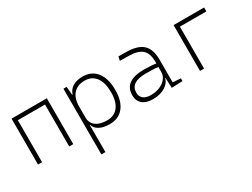

<svg xmlns="http://www.w3.org/2000/svg" viewBox="-58 -1090 2461 1878"><g transform="rotate(-30 1172.0 -151.0)"><path d="M93.8 0V-517.6H492.2V0H446.3V-473.6H139.6V0Z M679.7 224.6V-517.6H715.8L724.1 -423.8H729.5Q744.1 -473.1 788.3 -500.2Q832.5 -527.3 898.4 -527.3Q1001 -527.3 1057.1 -455.8Q1113.3 -384.3 1113.3 -253.9Q1113.3 -128.4 1057.4 -59.3Q1001.5 9.8 899.4 9.8Q831.5 9.8 786.9 -13.7Q742.2 -37.1 729.5 -80.1H725.6V224.6ZM898.4 -482.4Q815.9 -482.4 770.8 -432.4Q725.6 -382.3 725.6 -291V-166Q725.6 -104 770.5 -69.6Q815.4 -35.2 897.5 -35.2Q978 -35.2 1022.2 -92.3Q1066.4 -149.4 1066.4 -253.9Q1066.4 -363.3 1022.5 -422.9Q978.5 -482.4 898.4 -482.4Z M1390.6 9.8Q1314 9.8 1272.2 -25.4Q1230.5 -60.5 1230.5 -124Q1230.5 -286.1 1454.1 -286.1Q1492.2 -286.1 1527.6 -283.9Q1563 -281.7 1590.3 -276.9V-297.9Q1590.3 -391.1 1544.4 -432.9Q1498.5 -474.6 1396.5 -476.1L1293.9 -477.5L1303.7 -522.5L1396.5 -521Q1522.5 -519 1579.3 -464.6Q1636.2 -410.2 1636.2 -291.5V-37.1L1725.6 -30.8V0L1601.6 4.9L1596.7 -109.4H1592.8Q1585.4 -75.2 1557.4 -48.3Q1529.3 -21.5 1486.3 -5.9Q1443.4 9.8 1390.6 9.8ZM1390.6 -35.2Q1447.8 -35.2 1492.9 -54.4Q1538.1 -73.7 1564.2 -106.7Q1590.3 -139.6 1590.3 -181.2V-236.8Q1559.6 -241.7 1522.5 -242.7Q1485.4 -243.7 1451.7 -243.7Q1277.3 -243.7 1277.3 -127.4Q1277.3 -83 1307.1 -59.1Q1336.9 -35.2 1390.6 -35.2Z M1923.8 0V-517.6H2268.6V-473.6H1969.7V0Z"/></g></svg>

Font: Caskaydia Cove ExtraLight
Style: Regular
Weight: 200
Monospace: yes
Designer: Aaron Bell
Foundry: Saja Typeworks
Version: Version 4.300; ttfautohint (v1.8.3)